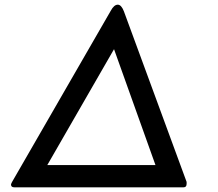

<svg xmlns="http://www.w3.org/2000/svg" viewBox="-20 -800 930 820"><path d="M41 0Q27 0 27 -12Q27 -14 31 -22L453 -754Q467 -780 483 -780H481H483Q498 -780 509 -752L777 -23V-15Q777 0 764 0ZM182 -95H644L467 -590Z"/></svg>

Font: Lemonada Light
Style: Regular
Weight: 300
Designer: Mohamed Gaber (Arabic), Eduardo Tunni (Latin)
Foundry: Kief Type Foundry
Version: Version 4.004